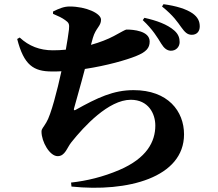

<svg xmlns="http://www.w3.org/2000/svg" viewBox="-20 -838 1040 916"><path d="M661 -742C709 -697 732 -658 749 -630C763 -607 777 -597 794 -596C819 -595 837 -614 837 -637C837 -656 832 -674 812 -692C778 -722 727 -740 669 -753ZM233 -772C259 -761 276 -753 291 -742C308 -730 312 -724 309 -697C306 -673 301 -640 294 -601C274 -599 253 -598 232 -598C170 -598 118 -618 74 -659L62 -652C94 -527 140 -497 228 -497C243 -497 258 -497 273 -498C254 -410 223 -289 201 -254C186 -228 178 -224 178 -210C178 -162 217 -93 255 -93C291 -93 299 -133 321 -160C381 -235 498 -362 604 -362C688 -362 721 -296 721 -239C721 -162 680 -83 549 -27C472 6 393 25 319 33L321 52C589 80 858 9 858 -197C858 -307 782 -408 617 -408C521 -408 445 -372 341 -314C334 -310 331 -312 333 -320C340 -347 365 -432 385 -509C491 -525 583 -552 628 -570C678 -590 694 -609 694 -640C694 -691 615 -697 584 -697C578 -697 564 -688 523 -666C495 -651 457 -636 414 -624C417 -636 420 -647 423 -657C437 -705 462 -713 462 -744C462 -774 391 -807 312 -807C286 -807 263 -798 233 -783ZM753 -807C809 -762 828 -731 844 -709C862 -684 874 -672 895 -672C919 -672 933 -688 933 -712C933 -736 924 -756 899 -774C869 -795 820 -810 760 -818Z"/></svg>

Font: Noto Serif CJK JP Black
Style: Regular
Weight: 900
Designer: Ryoko NISHIZUKA 西塚涼子 (kana & ideographs); Frank Grießhammer (Latin, Greek & Cyrillic); Wenlong ZHANG 张文龙 (bopomofo); San
Foundry: Adobe Systems Incorporated
Version: Version 1.001;PS 1.001;hotconv 16.6.54;makeotf.lib2.5.65590